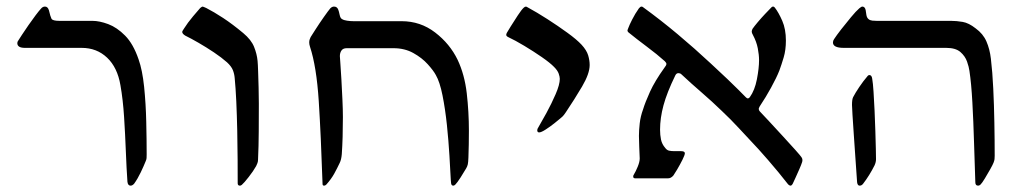

<svg xmlns="http://www.w3.org/2000/svg" viewBox="-20 -548 3163 590"><path d="M381.3 22.5Q373 22.5 371.6 10.7Q368.7 -30.8 366.7 -83Q364.7 -135.3 361.3 -188.5Q357.9 -241.7 350.1 -286.1Q340.8 -340.8 309.1 -370.8Q277.3 -400.9 231 -400.9H56.6Q33.2 -400.9 33.2 -415.5Q33.2 -419.9 36.1 -423.3Q38.6 -427.7 47.4 -440.9Q56.2 -454.1 67.4 -470.5Q78.6 -486.8 89.4 -501Q100.1 -515.1 106 -521.5Q111.3 -527.8 118.2 -527.8Q127 -527.8 130.4 -516.1Q134.8 -497.1 138.2 -490.5Q141.6 -483.9 162.6 -483.9H264.2Q285.6 -483.9 312.5 -473.9Q339.4 -463.9 364.5 -438.5Q389.6 -413.1 405.8 -365.7Q417.5 -333 422.9 -281Q428.2 -229 429.4 -173.6Q430.7 -118.2 430.7 -73.7Q430.7 -66.4 430.4 -62.3Q430.2 -58.1 427.7 -52.7Q421.9 -38.1 412.6 -18.6Q403.3 1 392.1 16.6Q386.7 22.5 381.3 22.5Z M717.3 22.5Q710.4 22.5 710.4 15.1Q710.4 -14.6 710.2 -57.4Q710 -100.1 709 -147Q708 -193.8 706.1 -236.3Q704.1 -278.8 701.2 -308.1Q700.2 -320.8 695.6 -332.5Q690.9 -344.2 677.7 -356.4Q661.1 -371.1 637.5 -387Q613.8 -402.8 590.1 -416.5Q566.4 -430.2 549.3 -438.5Q540 -444.3 540 -449.7Q540 -452.1 542 -454.8Q543.9 -457.5 545.9 -460.9Q556.2 -477.5 573.2 -497.8Q590.3 -518.1 595.2 -523.4Q600.6 -527.8 602.5 -527.8Q604 -527.8 613.8 -523.4Q636.7 -511.7 665.8 -492.7Q694.8 -473.6 727.5 -446.3Q752 -425.8 760.7 -404.1Q769.5 -382.3 771.5 -360.8Q772.5 -351.1 773.2 -328.1Q773.9 -305.2 774.7 -278.3Q775.4 -251.5 775.4 -229.5Q775.4 -189.5 775.1 -144.5Q774.9 -99.6 772.9 -56.6Q772.9 -51.8 771 -46.6Q769 -41.5 767.1 -37.6Q758.3 -22 744.1 -3.9Q730 14.2 723.1 20Q720.2 22.5 717.3 22.5Z M976.1 22.5Q971.2 22.5 971.2 17.6Q966.3 -130.9 959.5 -237.3Q952.6 -343.8 932.6 -404.3Q930.2 -411.6 930.2 -417.5Q930.2 -422.9 931.6 -426.8Q933.1 -430.7 934.6 -434.1Q937.5 -439 949.5 -457.5Q961.4 -476.1 975.1 -495.6Q988.8 -515.1 995.1 -522.5Q1000.5 -527.8 1006.3 -527.8Q1016.1 -527.8 1019.5 -518.1Q1021.5 -513.2 1023.7 -502.4Q1025.9 -491.7 1031.2 -489.3Q1036.6 -485.8 1046.6 -484.4Q1056.6 -482.9 1065.9 -482.9H1213.9Q1272 -482.9 1317.1 -448.2Q1362.3 -413.6 1386.2 -364.3Q1407.7 -318.8 1414.3 -261.5Q1420.9 -204.1 1420.9 -146Q1420.9 -103.5 1419.4 -64Q1418.9 -49.3 1417.5 -43Q1416 -36.6 1412.6 -30.8Q1406.2 -19.5 1395.5 -2.9Q1384.8 13.7 1379.4 19Q1376 22.5 1373 22.5Q1367.2 22.5 1366.2 15.4Q1365.2 8.3 1365.2 4.4Q1363.8 -24.4 1361.1 -69.6Q1358.4 -114.7 1353.3 -164.1Q1348.1 -213.4 1339.8 -254.9Q1331.5 -296.4 1319.3 -317.4Q1312 -331.1 1294.4 -350.6Q1276.9 -370.1 1250.2 -385Q1223.6 -399.9 1189 -399.9H1045.4Q1034.2 -399.9 1029.3 -392.8Q1024.4 -385.7 1024.4 -375.5Q1024.4 -374 1025.9 -353.8Q1027.3 -333.5 1029.1 -303.7Q1030.8 -273.9 1032.2 -242.7Q1033.7 -211.4 1033.7 -188Q1033.7 -123.5 1030.3 -74.2Q1028.8 -57.1 1023.9 -47.4Q1016.1 -30.8 1007.1 -14.4Q998 2 982.9 19Q979.5 22.5 976.1 22.5Z M1636.7 -141.1Q1630.9 -141.1 1630.9 -147.9Q1630.9 -151.9 1634.3 -156.7Q1643.6 -172.4 1659.2 -200.9Q1674.8 -229.5 1687.5 -258.8Q1700.2 -288.1 1700.2 -305.7Q1700.2 -312 1696.8 -321.8Q1693.4 -331.5 1682.6 -342.3Q1670.9 -354.5 1645.3 -372.3Q1619.6 -390.1 1591.1 -407.2Q1562.5 -424.3 1541.5 -434.1Q1535.6 -437 1535.6 -440.9Q1535.6 -443.4 1537.6 -447.3Q1539.1 -450.2 1549.1 -466.3Q1559.1 -482.4 1570.8 -500.2Q1582.5 -518.1 1589.4 -524.4Q1592.8 -527.8 1596.7 -527.8Q1597.7 -527.8 1600.6 -525.9Q1629.4 -510.3 1662.1 -489.3Q1694.8 -468.3 1723.4 -447.5Q1752 -426.8 1767.1 -410.6Q1782.7 -393.6 1787.4 -377.9Q1792 -362.3 1792 -348.1Q1792 -321.8 1768.6 -282Q1745.1 -242.2 1718.8 -203.1Q1712.4 -193.4 1708.3 -189.7Q1704.1 -186 1701.2 -183.6Q1696.8 -179.7 1683.6 -169.2Q1670.4 -158.7 1656.7 -149.9Q1643.1 -141.1 1636.7 -141.1Z M2409.2 22.5Q2405.8 22.5 2401.9 18.6Q2372.6 -19 2340.1 -56.4Q2307.6 -93.8 2289.1 -112.8Q2273.4 -129.4 2249.5 -155.3Q2225.6 -181.2 2198.2 -207Q2168.5 -235.8 2136.2 -263.7Q2104 -291.5 2073.7 -319.8Q2071.3 -322.3 2067.9 -322.8Q2064.5 -323.2 2064.5 -323.2Q2058.6 -323.2 2055.2 -316.4Q2029.3 -263.2 2018.8 -224.1Q2008.3 -185.1 2008.3 -149.4Q2008.3 -133.3 2011.2 -119.1Q2014.2 -105 2023.9 -93.8Q2029.3 -86.4 2036.1 -85Q2043 -83.5 2052.7 -83.5H2072.8Q2084.5 -83.5 2084.5 -77.1Q2084.5 -71.8 2076.9 -56.6Q2069.3 -41.5 2060.8 -27.1Q2052.2 -12.7 2049.3 -8.8Q2042 0 2032.7 0H1932.1Q1925.8 0 1925.8 -5.4Q1925.8 -8.8 1926.8 -9.8Q1933.6 -21 1939.7 -35.9Q1945.8 -50.8 1945.8 -61Q1945.3 -80.6 1944.3 -97.2Q1943.4 -113.8 1943.4 -130.4Q1943.4 -147.5 1945.8 -168.9Q1948.2 -190.4 1956.1 -211.9Q1962.4 -232.9 1977.3 -265.9Q1992.2 -298.8 2022 -340.3Q2027.8 -347.2 2027.8 -351.6Q2027.8 -355 2022.9 -359.9Q1999.5 -380.9 1967.5 -404.8Q1935.5 -428.7 1911.6 -448.2Q1908.2 -450.7 1908.2 -455.1Q1908.2 -456.1 1909.4 -458.5Q1910.6 -460.9 1911.1 -462.9Q1913.6 -470.2 1922.6 -488Q1931.6 -505.9 1943.4 -522.5Q1947.8 -527.8 1951.2 -527.8Q1954.1 -527.8 1956.1 -525.9Q2011.2 -485.8 2062.7 -442.6Q2114.3 -399.4 2164.6 -352.5Q2224.1 -297.4 2248.3 -272.9Q2272.5 -248.5 2272.5 -248.5Q2273.4 -248 2274.9 -246.8Q2276.4 -245.6 2278.3 -245.6Q2281.2 -245.6 2284.2 -249.5Q2299.3 -270.5 2305.9 -304.4Q2312.5 -338.4 2312.5 -363.3Q2312.5 -379.4 2308.6 -399.7Q2304.7 -419.9 2293.5 -440.9Q2290 -446.8 2290 -450.7Q2290 -454.6 2292.5 -459.5Q2297.9 -467.3 2308.6 -480Q2319.3 -492.7 2330.8 -504.9Q2342.3 -517.1 2348.6 -523.4Q2350.6 -525.4 2351.8 -526.6Q2353 -527.8 2356.4 -527.8Q2357.9 -527.8 2360.8 -524.9Q2372.6 -509.8 2383.8 -484.1Q2395 -458.5 2395 -423.3Q2395 -394.5 2388.2 -371.6Q2381.3 -348.6 2375 -331.5Q2366.2 -309.1 2349.4 -278.6Q2332.5 -248 2317.4 -225.6Q2314 -220.7 2312.7 -217.3Q2311.5 -213.9 2311.5 -213.9Q2311.5 -209 2314.9 -205.6Q2324.2 -195.8 2344 -174.6Q2363.8 -153.3 2385.7 -129.4Q2407.7 -105.5 2424.1 -87.2Q2440.4 -68.8 2442.9 -64.9Q2445.8 -60.5 2445.8 -56.6Q2445.8 -52.7 2444.8 -49.8Q2442.4 -42 2436.5 -28.6Q2430.7 -15.1 2424.8 -2.4Q2418.9 10.3 2416 16.6Q2412.6 22.5 2409.2 22.5Z M2985.8 22.5Q2977.1 22.5 2977.1 12.2Q2975.1 -45.9 2973.1 -110.6Q2971.2 -175.3 2968 -233.6Q2964.8 -292 2959 -330.1Q2957.5 -341.8 2951.7 -358.6Q2945.8 -375.5 2931.2 -388.2Q2916.5 -400.9 2887.7 -400.9H2572.8Q2539.6 -400.9 2539.6 -417.5Q2539.6 -422.9 2543 -427.7Q2550.3 -439 2564.9 -457.8Q2579.6 -476.6 2595 -495.1Q2610.4 -513.7 2620.6 -522.5Q2627 -527.8 2629.9 -527.8Q2637.7 -527.8 2640.1 -517.1Q2641.1 -511.2 2642.3 -502.4Q2643.6 -493.7 2648.9 -489.3Q2653.3 -485.4 2660.9 -484.6Q2668.5 -483.9 2674.3 -483.9H2902.8Q2919.4 -483.9 2938.2 -480.7Q2957 -477.5 2978 -460.9Q3001 -444.3 3011.2 -420.7Q3021.5 -397 3024.9 -367.7Q3029.8 -327.1 3032.2 -275.9Q3034.7 -224.6 3035.6 -171.1Q3036.6 -117.7 3036.6 -69.3Q3036.6 -63 3036.1 -58.8Q3035.6 -54.7 3033.2 -48.3Q3030.8 -42 3022.7 -27.6Q3014.6 -13.2 3006.3 0.5Q2998 14.2 2993.2 19Q2989.7 22.5 2985.8 22.5ZM2621.6 22.5Q2615.2 22.5 2613.8 12.2Q2611.3 -23.4 2608.6 -62.5Q2606 -101.6 2603.5 -136.5Q2601.1 -171.4 2599.6 -195.6Q2598.1 -219.7 2598.1 -225.6Q2598.1 -242.7 2601.6 -249.5Q2608.4 -262.7 2620.4 -280.5Q2632.3 -298.3 2646.5 -314.9Q2648.9 -317.4 2651.4 -317.4Q2658.7 -317.4 2660.2 -306.2Q2662.6 -292.5 2664.3 -266.1Q2666 -239.7 2667.5 -207.8Q2668.9 -175.8 2669.9 -144.8Q2670.9 -113.8 2671.4 -90.3Q2671.9 -66.9 2671.9 -58.6Q2671.9 -49.8 2667.5 -40Q2659.7 -24.4 2650.9 -10.3Q2642.1 3.9 2632.3 16.6Q2627.9 22.5 2621.6 22.5Z"/></svg>

Font: David Libre
Style: Regular
Weight: 400
Designer: Ismar David, J. Victor Gaultney, Annie Olsen and Meir Sadan
Foundry: Monotype Imaging Inc. & SIL International
Version: Version 1.100; ttfautohint (v1.8.4.7-5d5b)